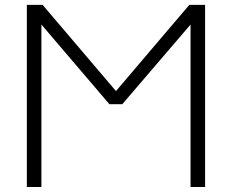

<svg xmlns="http://www.w3.org/2000/svg" viewBox="-20 -751 931 772"><path d="M446.3 -384.8 741.2 -731.4H804.7V1H746.1V-652.3L471.7 -332H419.9L146.5 -652.3V1H87.9V-731.4H151.4Z"/></svg>

Font: Gen Shin Gothic Light
Style: Regular
Weight: 200
Designer: [Source Han Sans]
Ryoko NISHIZUKA  (kana & ideographs); Paul D. Hunt (Latin, Greek & Cyrillic); Wenlong ZHANG  (bopomofo
Version: Version 1.002.20150607